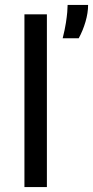

<svg xmlns="http://www.w3.org/2000/svg" viewBox="-20 -758 377 778"><path d="M79 0V-700H170V0ZM234 -603Q243 -639 247 -665Q251 -691 252.5 -709Q254 -727 254 -738H337Q337 -706 326.5 -670Q316 -634 299 -603Z"/></svg>

Font: Bricolage Grotesque 96pt ExtraBold
Style: Regular
Weight: 400
Version: Version 1.001;gftools[0.9.33.dev8+g029e19f]